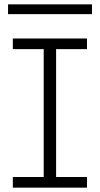

<svg xmlns="http://www.w3.org/2000/svg" viewBox="-20 -863 459 883"><path d="M181 -28V-661H238V-28ZM39 0V-49H380V0ZM39 -637V-686H380V-637ZM403 -843V-798H17V-843Z"/></svg>

Font: BioRhyme Light
Style: Regular
Weight: 300
Designer: Aoife Mooney
Foundry: Aoife Mooney Type
Version: Version 1.600;gftools[0.9.33]